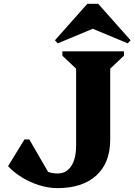

<svg xmlns="http://www.w3.org/2000/svg" viewBox="-20 -955 694 991"><path d="M276.4 16Q231.8 16 184.4 1.6Q137 -12.8 94.4 -38.7Q51.8 -64.6 21.6 -97.4L106.4 -235.4H131.2L244.6 -39.4H133.2V-194.2Q156.8 -123.2 190.5 -91.4Q224.2 -59.6 277.2 -59.6Q322.4 -59.6 347.6 -97.6Q372.8 -135.6 372.8 -204.2V-600.6L301.8 -667.6V-690H619.8V-667.6L548.8 -600.6V-233.8Q548.8 -115 477.4 -49.5Q406 16 276.4 16ZM278 -731.2 263.6 -747.2 430.8 -935.4H486.8L654 -747.2L639.6 -731.2L452.8 -809H464.8Z"/></svg>

Font: Platypi Light
Style: Regular
Weight: 300
Designer: David Sargent
Foundry: Bolt Cutter Type
Version: Version 1.200